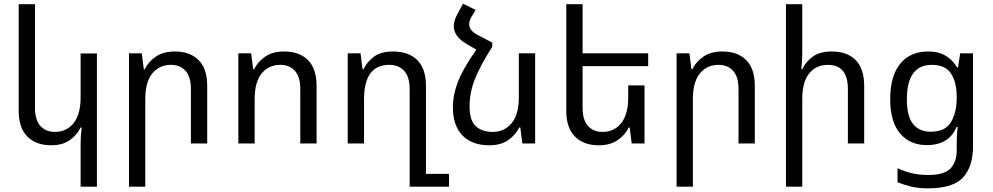

<svg xmlns="http://www.w3.org/2000/svg" viewBox="-20 -783 5419 1048"><path d="M509 236H420V-1Q420 -44 426 -87H420Q401 -47 361.5 -18.5Q322 10 259 10Q177 10 129.5 -37.5Q82 -85 82 -178V-760H171V-195Q171 -128 200.5 -95.5Q230 -63 280 -63Q343 -63 381.5 -110.5Q420 -158 420 -252V-491H509Z M684 236V-492H754L765 -405H770Q789 -445 830 -473.5Q871 -502 934 -502Q1017 -502 1064 -455Q1111 -408 1111 -314V0H1022V-297Q1022 -364 992.5 -396.5Q963 -429 913 -429Q850 -429 811.5 -382.5Q773 -336 773 -241V236Z M1281 0V-492H1351L1362 -405H1367Q1386 -445 1427 -473.5Q1468 -502 1531 -502Q1614 -502 1661 -455Q1708 -408 1708 -314V0H1619V-297Q1619 -364 1589.5 -396.5Q1560 -429 1510 -429Q1447 -429 1408.5 -382.5Q1370 -336 1370 -241V0Z M2216 236V-297Q2216 -364 2186 -396.5Q2156 -429 2105 -429Q1967 -429 1967 -241V0H1878V-492H1948L1959 -405H1964Q1983 -445 2021 -473.5Q2059 -502 2126 -502Q2210 -502 2257.5 -455Q2305 -408 2305 -314V166H2431V236Z M2814 -87Q2795 -47 2754.5 -18.5Q2714 10 2651 10Q2556 10 2504 -44Q2452 -98 2452 -198Q2452 -265 2479.5 -336.5Q2507 -408 2580 -512L2527 -543Q2457 -584 2457 -640Q2457 -670 2476 -705L2507 -763L2576 -729L2554 -692Q2541 -670 2541 -651Q2541 -617 2584 -594L2667 -550V-528Q2600 -423 2571.5 -349.5Q2543 -276 2543 -204Q2543 -126 2576.5 -94.5Q2610 -63 2670 -63Q2733 -63 2772.5 -110.5Q2812 -158 2812 -252V-492H2901V0H2831L2820 -87Z M3412 -87Q3393 -47 3352 -18.5Q3311 10 3248 10Q3166 10 3118.5 -37.5Q3071 -85 3071 -178V-760H3160V-492H3518V-422H3160V-195Q3160 -128 3189.5 -95.5Q3219 -63 3269 -63Q3332 -63 3370.5 -110.5Q3409 -158 3409 -252V-317H3498V0H3428L3417 -87Z M3673 236V-492H3743L3754 -405H3759Q3778 -445 3819 -473.5Q3860 -502 3923 -502Q4006 -502 4053 -455Q4100 -408 4100 -314V0H4011V-297Q4011 -364 3981.5 -396.5Q3952 -429 3902 -429Q3839 -429 3800.5 -382.5Q3762 -336 3762 -241V236Z M4359 -760V-492Q4359 -470 4357.5 -449Q4356 -428 4354 -405H4359Q4378 -446 4416.5 -474Q4455 -502 4520 -502Q4604 -502 4650.5 -455Q4697 -408 4697 -314V0H4608V-297Q4608 -429 4499 -429Q4435 -429 4397 -382.5Q4359 -336 4359 -241V236H4270V-760Z M5046 245Q4994 245 4956 236Q4918 227 4879 212V135Q4915 152 4955 162Q4995 172 5048 172Q5135 172 5168.5 136Q5202 100 5202 39V8Q5202 -17 5203 -39Q5204 -61 5207 -90H5201Q5160 9 5039 9Q4947 9 4893 -54.5Q4839 -118 4839 -242Q4839 -368 4893.5 -435Q4948 -502 5047 -502Q5103 -502 5142 -478.5Q5181 -455 5204 -415H5209L5221 -492H5291V18Q5291 126 5236.5 185.5Q5182 245 5046 245ZM5060 -64Q5140 -64 5171 -117Q5202 -170 5202 -247V-254Q5202 -334 5171 -381.5Q5140 -429 5066 -429Q4930 -429 4930 -241Q4930 -148 4964 -106Q4998 -64 5060 -64Z"/></svg>

Font: Noto Sans Armenian
Style: Regular
Weight: 400
Designer: Monotype Design Team
Foundry: Monotype Imaging Inc.
Version: Version 2.040;GOOG;noto-fonts:20170220:a8a215d2e889